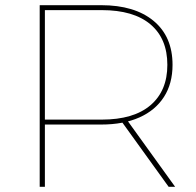

<svg xmlns="http://www.w3.org/2000/svg" viewBox="-20 -720 756 740"><path d="M133 0V-700H370Q499 -700 572 -639.5Q645 -579 645 -470Q645 -398 612 -346.5Q579 -295 517.5 -267.5Q456 -240 370 -240H144L153 -249V0ZM630 0 447 -254H472L655 0ZM153 -251 144 -259H372Q495 -259 560 -314.5Q625 -370 625 -470Q625 -571 560 -626Q495 -681 372 -681H144L153 -689Z"/></svg>

Font: Montserrat Alternates Thin
Style: Regular
Weight: 100
Designer: Julieta Ulanovsky
Foundry: Julieta Ulanovsky
Version: Version 9.000